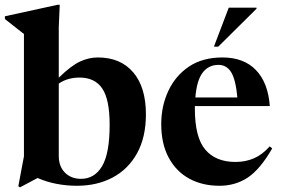

<svg xmlns="http://www.w3.org/2000/svg" viewBox="-32 -764 1176 802"><path d="M289.5 12Q247 12 205.5 4.2Q164 -3.5 125 -20.5L51.5 18.5L44.5 14L68 -111V-622Q58 -629.5 38 -645.5Q18 -661.5 -11.5 -684.5V-696L208.5 -744H217.5L213.5 -650.5V-439.5Q266 -490.5 302.8 -507.2Q339.5 -524 376.5 -524Q471.5 -524 524.5 -461.8Q577.5 -399.5 577.5 -286.5Q577.5 -190.5 540.5 -123.8Q503.5 -57 438.5 -22.5Q373.5 12 289.5 12ZM213.5 -112.5Q213.5 -69 239.2 -43Q265 -17 306.5 -17Q363 -17 394.5 -70Q426 -123 426 -243Q426 -348.5 395.2 -394.2Q364.5 -440 300 -440Q276.5 -440 255.2 -434.2Q234 -428.5 213.5 -415Z M897 -524Q986.5 -524 1037.2 -471.2Q1088 -418.5 1095 -321H782Q782 -315.5 782 -309.5Q782 -190.5 825.5 -139Q869 -87.5 952 -87.5Q993 -87.5 1028.2 -102.5Q1063.5 -117.5 1094.5 -152.5L1105 -144Q1054.5 -56.5 1002.8 -22.2Q951 12 884.5 12Q813 12 758.2 -18Q703.5 -48 672.5 -105.8Q641.5 -163.5 641.5 -246Q641.5 -320.5 671 -384Q700.5 -447.5 757.2 -485.8Q814 -524 897 -524ZM880.5 -493Q839.5 -493 814.8 -461Q790 -429 784 -357H959.5Q952.5 -432 933.5 -462.5Q914.5 -493 880.5 -493ZM861.5 -569 923.5 -732H1039.5V-727.5L879.5 -569Z"/></svg>

Font: Newsreader 72pt SemiBold
Style: Regular
Weight: 600
Designer: Hugues Gentile
Foundry: Production Type
Version: Version 1.003; ttfautohint (v1.8.3)